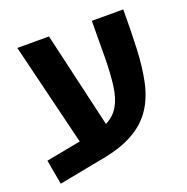

<svg xmlns="http://www.w3.org/2000/svg" viewBox="-112 -677 801 821"><g transform="rotate(-20 288.0 -266.5)"><path d="M28 38 8 -74 166 -104 52 -571H196L297 -136Q335 -155 355 -189.5Q375 -224 382 -276.5Q389 -329 390 -402Q391 -475 391 -571H534Q534 -473 530.5 -392.5Q527 -312 513.5 -247.5Q500 -183 469 -134.5Q438 -86 383 -53Q328 -20 242 -3Z"/></g></svg>

Font: Assistant
Style: Bold
Weight: 700
Designer: Hebrew By Ben Nathan, Latin by Paul Hunt
Version: Version 3.000